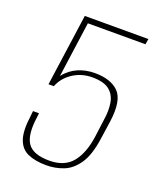

<svg xmlns="http://www.w3.org/2000/svg" viewBox="-116 -666 627 749"><g transform="rotate(20 197.5 -291.5)"><path d="M165 8Q119 8 88 -5.5Q57 -19 45 -54Q33 -89 42 -153L44 -173H69L67 -156Q56 -80 79 -46.5Q102 -13 169 -13Q232 -13 264 -52Q296 -91 306 -162L316 -238Q322 -276 316.5 -307.5Q311 -339 288 -357.5Q265 -376 217 -376Q173 -376 137.5 -353Q102 -330 87 -292H65L107 -591H371L367 -568H128L96 -338Q119 -367 151 -381Q183 -395 221 -395Q287 -395 320 -362Q353 -329 341 -240L330 -164Q320 -92 294.5 -55Q269 -18 235 -5Q201 8 165 8Z"/></g></svg>

Font: Alumni Sans Thin Thin
Style: Italic
Weight: 250
Italic angle: -8°
Version: Version 1.016